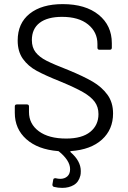

<svg xmlns="http://www.w3.org/2000/svg" viewBox="-20 -728 624 934"><path d="M530 -176Q530 -98 476 -49Q422 0 325 7Q322 7 322 9Q322 10 323 12Q373 55 373 104Q373 119 371 126Q363 158 339 172Q315 186 283 186Q262 186 242 181Q235 178 235 171Q235 170 235 169L239 146Q240 141 243 140Q246 139 248 139Q249 139 251 139Q263 142 273 142Q294 142 307.5 130Q321 118 321 95Q321 73 306.5 51Q292 29 267 9Q266 7 262 7Q164 -1 108 -51Q52 -101 52 -179V-210Q52 -220 62 -220H111Q121 -220 121 -210V-183Q121 -125 169 -89.5Q217 -54 302 -54Q379 -54 419 -86.5Q459 -119 459 -173Q459 -208 440.5 -233Q422 -258 383.5 -280Q345 -302 275 -331Q200 -361 158.5 -383.5Q117 -406 91.5 -441.5Q66 -477 66 -531Q66 -615 124.5 -661.5Q183 -708 285 -708Q396 -708 460 -656Q524 -604 524 -518V-496Q524 -486 514 -486H464Q454 -486 454 -496V-514Q454 -572 408.5 -609Q363 -646 282 -646Q211 -646 173 -617Q135 -588 135 -533Q135 -497 153.5 -473.5Q172 -450 206.5 -432.5Q241 -415 313 -387Q386 -357 430.5 -331Q475 -305 502.5 -267.5Q530 -230 530 -176Z"/></svg>

Font: LinhAnh
Style: Regular
Weight: 400
Designer: Jeremy Tribby
Foundry: Tribby Type
Version: Version 1.408